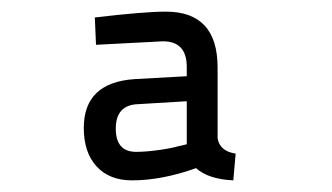

<svg xmlns="http://www.w3.org/2000/svg" viewBox="-20 -685 570 330"><path d="M354 -569V-447Q358 -425 385 -421L381 -375Q338 -377 317 -396Q258 -375 207 -375Q168 -375 146 -399Q124 -423 124 -465Q124 -543 211 -549L301 -554V-570Q301 -614 260 -614L145 -608L143 -655Q228 -665 265 -665Q354 -665 354 -569ZM301 -511 218 -506Q179 -505 179 -464Q179 -424 214 -424Q230 -424 252 -427Q274 -430 288 -434L301 -437Z"/></svg>

Font: TypoPRO Titillium Maps
Style: 400 wt
Weight: 400
Designer: Campivisivi
Foundry: Accademia di Belle Arti di Urbino and students of MA course of Visual design
Version: Version 001.001